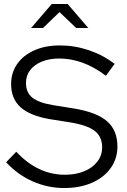

<svg xmlns="http://www.w3.org/2000/svg" viewBox="-20 -938 640 968"><path d="M304 10Q221 10 145 -23.5Q69 -57 11 -120L62 -173Q116 -115 177.5 -86Q239 -57 307 -57Q362 -57 404.5 -74.5Q447 -92 471 -123.5Q495 -155 495 -195Q495 -249 457.5 -278Q420 -307 334 -321L233 -337Q132 -354 84 -397Q36 -440 36 -514Q36 -572 67 -616Q98 -660 153.5 -684.5Q209 -709 282 -709Q356 -709 427.5 -685Q499 -661 558 -616L514 -556Q399 -643 279 -643Q229 -643 191 -627.5Q153 -612 132 -584.5Q111 -557 111 -520Q111 -471 144 -445Q177 -419 253 -407L353 -391Q468 -372 520 -326.5Q572 -281 572 -199Q572 -138 538 -90.5Q504 -43 443.5 -16.5Q383 10 304 10ZM364 -797 280 -877 197 -797H137L241 -918H321L425 -797Z"/></svg>

Font: Red Hat Display VF
Style: Regular
Weight: 300
Designer: Pentagram, MCKL
Foundry: Pentagram, MCKL
Version: Version 1.023